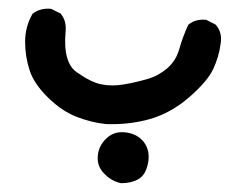

<svg xmlns="http://www.w3.org/2000/svg" viewBox="-20 -117 540 444"><path d="M259.8 306.6Q238.3 302.2 221.7 285.2Q204.1 268.1 206.1 243.7Q208 219.7 226.6 202.6Q245.1 185.1 272.9 189.5Q286.1 191.4 296.6 197.5Q307.1 203.6 314 213.4Q327.6 232.9 322.3 260.3Q316.9 288.1 299.8 297.4Q283.7 306.6 260.7 306.6H260.3ZM225.1 169.9Q207 168 189.7 163.6Q172.4 159.2 156.2 152.8Q122.6 139.6 90.8 108.4Q58.1 76.2 48.3 44.9Q38.1 13.7 38.1 -20.5Q38.1 -55.2 54.7 -84L55.2 -85L56.2 -85.9Q73.2 -98.6 97.2 -96.7H98.1L99.1 -96.2L118.7 -86.4L120.1 -85.9L120.6 -85Q133.8 -69.3 131.8 -45.4Q128.4 -8.3 135 15.4Q141.6 39.1 157.2 49.8Q190.9 73.7 214.8 78.1Q239.3 83 267.1 78.1Q281.2 75.7 294.9 72.5Q308.6 69.3 321.8 65.4Q334 62 345.5 55.7Q356.9 49.3 367.2 40.5Q387.2 22.9 394.5 -3.4Q402.8 -32.2 414.6 -58.1L415 -59.1L416 -60.1Q431.6 -73.2 455.6 -71.3H456.5L457.5 -70.8L477.1 -61L478 -60.5L479 -59.6Q494.6 -42 490.2 -15.6Q486.3 14.2 473.1 42.5Q460 70.8 418 107.4Q376 144 327.1 158.2Q278.8 171.9 225.6 169.9Z"/></svg>

Font: NaikaiFont
Style: SemiBold
Weight: 600
Version: Version 1.89